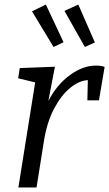

<svg xmlns="http://www.w3.org/2000/svg" viewBox="-20 -826 481 846"><path d="M441 -531 416 -384H365L367 -473Q329 -471 289.5 -439Q250 -407 218.5 -347.5Q187 -288 174 -207L141 0H61L135 -463L60 -481L67 -526L222 -532L193 -381Q231 -454 288.5 -495.5Q346 -537 402 -537Q427 -537 441 -531ZM260 -640 216 -619 121 -776 182 -806ZM398 -639 354 -619 264 -778 325 -806Z"/></svg>

Font: Bitter Pro
Style: Italic
Weight: 400
Italic angle: -9°
Designer: Sol Matas, and Bitter project Authors
Foundry: Sol Matas
Version: Version 1.010